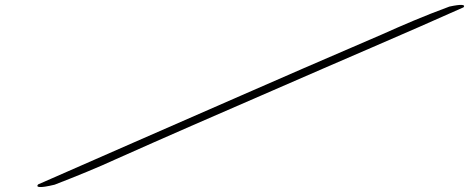

<svg xmlns="http://www.w3.org/2000/svg" viewBox="-20 -679 1922 787"><path d="M1822 -652C1716 -613 1631 -576 1546 -538C1241 -407 1183 -381 965 -286C687 -165 392 -35 136 77C127 88 138 94 204 78C292 44 385 6 454 -26C676 -125 842 -197 1100 -309C1379 -431 1648 -545 1880 -649C1889 -660 1873 -663 1822 -652Z"/></svg>

Font: Snowfall
Style: UltraObl
Weight: 400
Designer: Jasper
Foundry: Cannot Into Space Fonts
Version: Version 0.9